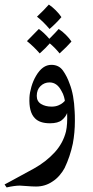

<svg xmlns="http://www.w3.org/2000/svg" viewBox="-40 -587 408 841"><path d="M287 -99Q288 -87 288 -57Q288 -6 279 42Q267 99 243 149Q234 166 220 182Q206 198 190 208Q158 230 118 230Q101 230 77 228Q55 226 47 226Q24 226 -11 234L-20 221Q-4 213 8 206Q88 163 109 151Q161 122 198.5 81.5Q236 41 249 -11Q256 -42 254 -92Q248 -75 231 -61Q214 -47 179 -47Q133 -47 112 -70Q86 -97 89 -160Q90 -181 97.5 -207Q105 -233 118 -255Q146 -303 185 -303Q218 -303 236 -277.5Q254 -252 265 -220Q284 -172 287 -99ZM177 -226Q154 -226 137.5 -210Q121 -194 121 -167Q121 -143 140 -131.5Q159 -120 186 -120Q203 -120 216 -125.5Q229 -131 235.5 -137Q242 -143 244 -145Q244 -149 240.5 -162.5Q237 -176 229 -189Q210 -226 177 -226ZM122 -514Q153 -543 174 -567Q189 -557 204.5 -541.5Q220 -526 229 -512Q205 -484 177 -460Q150 -492 122 -514ZM273 -405Q254 -383 221 -353Q202 -377 178 -397Q162 -378 134 -353Q108 -383 78 -407Q116 -445 130 -460Q152 -445 176 -417Q206 -447 217 -460Q233 -450 248.5 -434.5Q264 -419 273 -405Z"/></svg>

Font: Mirza
Style: Regular
Weight: 400
Designer: Arabic design by Kourosh Beigpour, Latin design by Eduardo Tunni, engineering by Lasse Fister
Version: Version 1.000